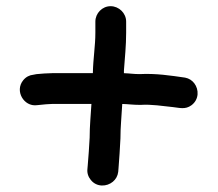

<svg xmlns="http://www.w3.org/2000/svg" viewBox="-20 -599 686 605"><path d="M262.5 -165.2C260.9 -134 258.8 -106 256.5 -78.6L255.5 -66.8C254 -54.3 257.8 -42.1 266.2 -31.8C285 -8.7 316.6 -10.4 335.7 -26.4C344.6 -33.8 350.9 -44.3 352.5 -57.3L353.5 -69.4C356 -100 357.8 -129.8 359.5 -162.6L359.5 -162.8V-163C359.5 -200.3 363.2 -231.8 365.2 -271.4C384 -271 398.7 -268.5 422 -268.5H422.2L422.5 -268.5C458.4 -270.8 492.2 -264.8 525.3 -261.5C544.6 -259.6 563.7 -252.7 583.5 -267.5C607.5 -285.5 607.3 -316.9 592.2 -336.6C585.4 -345.4 575.7 -352.1 563.2 -354.4C517.6 -360.9 471.6 -368.2 419.8 -365.5C400.5 -365.5 389.4 -367.8 370.5 -368.4V-376.7C373.5 -417.9 377.5 -455 377.5 -496V-531C377.5 -557.6 354.7 -579.5 328.5 -579.5C302.2 -579.5 280.5 -557.3 280.5 -531V-496C280.5 -453.9 273.5 -414.9 272.6 -368.5H145C131.5 -368.5 107.3 -366.7 94.9 -365.4L85 -363.5C73.1 -362.4 61.7 -356.7 53.2 -346.2C25.5 -312.3 55.4 -262.5 95.8 -267.5L105.8 -268.5C114.1 -269.6 136.1 -271.5 145 -271.5H268.1C266.1 -236.9 262.5 -202.4 262.5 -165.2Z"/></svg>

Font: HoneyBee
Style: Blk
Weight: 700
Foundry: Cannot Into Space Fonts
Version: Version 0.89